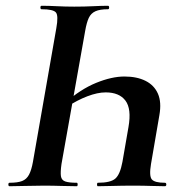

<svg xmlns="http://www.w3.org/2000/svg" viewBox="-20 -645 629 665"><path d="M319 0Q316 0 316 -6Q316 -12 319 -12Q363 -12 379.5 -26.5Q396 -41 404 -84L425 -205Q436 -268 414.5 -296.5Q393 -325 346 -325Q318 -325 282.5 -311.5Q247 -298 209 -273L206 -289Q259 -336 313 -358Q367 -380 411 -380Q454 -380 484 -365Q514 -350 527 -320.5Q540 -291 532 -246L503 -77Q496 -35 506 -23.5Q516 -12 551 -12Q556 -12 556 -6Q556 0 551 0Q531 0 504 -1Q477 -2 442 -2Q402 -2 370.5 -1Q339 0 319 0ZM13 0Q9 0 9 -6Q9 -12 13 -12Q41 -12 56.5 -18Q72 -24 80.5 -40Q89 -56 94 -84L175 -547Q183 -591 173.5 -602Q164 -613 124 -613Q120 -613 120 -619Q120 -625 124 -625Q149 -625 177.5 -623.5Q206 -622 237 -622Q273 -622 302.5 -623.5Q332 -625 354 -625Q358 -625 358 -619Q358 -613 354 -613Q326 -613 310.5 -606Q295 -599 287.5 -583Q280 -567 275 -538L193 -77Q189 -49 191 -35Q193 -21 206 -16.5Q219 -12 246 -12Q249 -12 249 -6Q249 0 246 0Q221 0 192.5 -1Q164 -2 131 -2Q98 -2 67 -1Q36 0 13 0Z"/></svg>

Font: Cormorant Light
Style: Italic
Weight: 300
Italic angle: -10°
Designer: Christian Thalmann (Catharsis Fonts)
Foundry: Catharsis Fonts
Version: Version 4.000